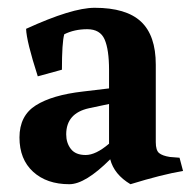

<svg xmlns="http://www.w3.org/2000/svg" viewBox="-20 -457 499 493"><path d="M260 -88V-190L208 -179Q150 -166 150 -112Q150 -90 162 -74.5Q174 -59 200 -59Q226 -59 260 -88ZM380 -291V-92Q380 -71 388.5 -64Q397 -57 416 -54L441 -52L450 -18Q396 -9 315 16Q273 -9 263 -48Q199 16 158 16Q100 16 65 -16Q30 -48 30 -104Q30 -160 72 -186.5Q114 -213 193 -222L260 -230V-277Q260 -330 248.5 -356Q237 -382 204 -382Q171 -382 145 -369Q139 -348 139 -278L77 -261Q48 -351 47 -383Q165 -437 223 -437Q304 -437 342 -401.5Q380 -366 380 -291Z"/></svg>

Font: Buenard
Style: Bold
Weight: 700
Foundry: FontFuror
Version: Version 1.002 2011